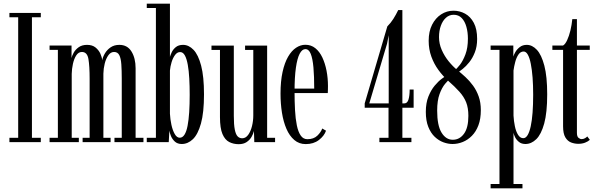

<svg xmlns="http://www.w3.org/2000/svg" viewBox="-20 -770 3232 1040"><path d="M31 0V-23.5H78.5V-676.5H31V-700H201V-676.5H153V-23.5H201V0Z M248.5 0V-23.5H293.5V-500H248.5V-523.5H367.5V-455.5Q369.5 -467 378.8 -484Q388 -501 406 -514Q424 -527 451.5 -527Q480 -527 497.5 -512.8Q515 -498.5 523.8 -479Q532.5 -459.5 533.5 -443.5Q537 -462 548.5 -481.2Q560 -500.5 579.5 -513.8Q599 -527 626.5 -527Q670 -527 692.2 -491Q714.5 -455 714.5 -400V-23.5H757V0H600V-23.5H639.5V-343Q639.5 -389 637.2 -421.5Q635 -454 626.2 -471.2Q617.5 -488.5 598 -488.5Q579.5 -488.5 566.8 -470.5Q554 -452.5 547.2 -425.5Q540.5 -398.5 540 -371V-23.5H579V0H427.5V-23.5H465.5V-343Q465.5 -412 459 -450.2Q452.5 -488.5 423.5 -488.5Q405 -488.5 393 -470Q381 -451.5 375 -424Q369 -396.5 368.5 -370V-23.5H407V0Z M964.5 10Q941.5 10 927.2 -3Q913 -16 906 -33.2Q899 -50.5 897.5 -62.5L894 0H775V-23.5H824.5V-726.5H775V-750H900.5V-462Q903 -471 910 -486.5Q917 -502 932 -514.5Q947 -527 971.5 -527Q1002.5 -527 1028.2 -500.2Q1054 -473.5 1069.5 -414.5Q1085 -355.5 1085 -259Q1085 -160 1068.5 -101Q1052 -42 1024.8 -16Q997.5 10 964.5 10ZM953.5 -24Q969 -24 979.5 -40.8Q990 -57.5 996 -88.5Q1002 -119.5 1004.8 -162.2Q1007.5 -205 1007.5 -257Q1007.5 -303.5 1005.2 -345Q1003 -386.5 997.2 -418.8Q991.5 -451 981.5 -469.5Q971.5 -488 955.5 -488Q940 -488 928.2 -472.2Q916.5 -456.5 909.5 -433.5Q902.5 -410.5 900.5 -388V-154Q902 -124 908.5 -94Q915 -64 926.5 -44Q938 -24 953.5 -24Z M1273 11Q1244.5 11 1221.5 -0.8Q1198.5 -12.5 1185 -44Q1171.5 -75.5 1171.5 -136V-499.5H1125.5V-523H1246.5V-142.5Q1246.5 -94.5 1251.8 -68.2Q1257 -42 1267 -31.5Q1277 -21 1292 -21Q1311 -21 1324.5 -39.8Q1338 -58.5 1345 -87Q1352 -115.5 1352 -145V-499.5H1307.5V-523H1427V-23.5H1470V0H1357.5L1355.5 -60.5Q1352 -45 1342.5 -28.5Q1333 -12 1316 -0.5Q1299 11 1273 11Z M1636 10.5Q1600 10.5 1574 -11.8Q1548 -34 1531.5 -72.2Q1515 -110.5 1507.2 -159.8Q1499.5 -209 1499.5 -263Q1499.5 -330 1510.5 -380Q1521.5 -430 1540.5 -462.8Q1559.5 -495.5 1583.8 -511.5Q1608 -527.5 1634 -527.5Q1665 -527.5 1688 -509Q1711 -490.5 1726 -458.8Q1741 -427 1748.8 -386.8Q1756.5 -346.5 1756.5 -304Q1756.5 -294.5 1756.2 -285Q1756 -275.5 1755.5 -266H1568.5V-290H1682Q1682 -357 1677.8 -404.8Q1673.5 -452.5 1663.2 -478.2Q1653 -504 1634 -504Q1616.5 -504 1603.2 -479Q1590 -454 1582.8 -403.2Q1575.5 -352.5 1575.5 -275Q1575.5 -221 1578 -174Q1580.5 -127 1587.8 -91.5Q1595 -56 1608.8 -36Q1622.5 -16 1645 -16Q1679 -16 1698.8 -35Q1718.5 -54 1725.5 -74L1746 -62Q1736 -33.5 1707.2 -11.5Q1678.5 10.5 1636 10.5Z M2035 0V-23.5H2084.5V-186.5H1955.5V-210L2078 -627Q2096.5 -645.5 2110.8 -668Q2125 -690.5 2137 -715.5H2159.5V-210H2170.5Q2186 -210 2192.5 -230.5Q2199 -251 2199 -285H2220.5V-186.5H2159.5V-23.5H2208.5V0ZM1979 -205.5 1976 -210H2085.5V-579L2076.5 -533.5Z M2431 10Q2407 10 2381.8 0.8Q2356.5 -8.5 2335 -28.8Q2313.5 -49 2300 -82.5Q2286.5 -116 2286.5 -164Q2286.5 -212 2300.5 -247Q2314.5 -282 2334.5 -306Q2354.5 -330 2373.8 -344Q2393 -358 2403 -363.5L2423 -348Q2408.5 -337 2391 -316Q2373.5 -295 2360.8 -260Q2348 -225 2348 -171Q2348 -90 2371.8 -51.5Q2395.5 -13 2432.5 -13Q2469.5 -13 2493.2 -45.5Q2517 -78 2517 -142.5Q2517 -185.5 2505 -215.8Q2493 -246 2468.5 -273.2Q2444 -300.5 2406.5 -333.5Q2378.5 -358.5 2354.8 -391Q2331 -423.5 2316.5 -463.2Q2302 -503 2302 -549Q2302 -600 2320.5 -636.2Q2339 -672.5 2369.5 -692.2Q2400 -712 2436.5 -712Q2470 -712 2499.2 -696Q2528.5 -680 2546.5 -646.2Q2564.5 -612.5 2564.5 -559Q2564.5 -518 2552.2 -486.8Q2540 -455.5 2522 -433Q2504 -410.5 2486.2 -396.5Q2468.5 -382.5 2458 -376.5L2443 -390Q2454.5 -397.5 2471.2 -419Q2488 -440.5 2501.2 -475.8Q2514.5 -511 2514.5 -560.5Q2514.5 -595.5 2506.2 -625Q2498 -654.5 2481 -672.2Q2464 -690 2437.5 -690Q2413.5 -690 2395.5 -673.8Q2377.5 -657.5 2367.8 -630.2Q2358 -603 2358 -569Q2358 -533 2372.8 -499.5Q2387.5 -466 2410.2 -438Q2433 -410 2457 -390.5Q2478.5 -373.5 2501 -352.8Q2523.5 -332 2542.5 -306Q2561.5 -280 2573 -247.2Q2584.5 -214.5 2584.5 -173.5Q2584.5 -126 2571.5 -91.5Q2558.5 -57 2536.2 -34.5Q2514 -12 2486.8 -1Q2459.5 10 2431 10Z M2637.5 250V226.5H2685.5V-500H2637.5V-523.5H2760.5V-463.5Q2763.5 -474 2772 -488.8Q2780.5 -503.5 2795.8 -515.2Q2811 -527 2833.5 -527Q2863 -527 2888 -500.2Q2913 -473.5 2928.5 -414.5Q2944 -355.5 2944 -259Q2944 -160 2927.8 -101Q2911.5 -42 2884.8 -16Q2858 10 2826 10Q2805 10 2791.2 -1Q2777.5 -12 2770.2 -26.5Q2763 -41 2761.5 -51V226.5H2810V250ZM2814.5 -21.5Q2828 -21.5 2838 -38.2Q2848 -55 2854.8 -86Q2861.5 -117 2864.8 -160.5Q2868 -204 2868 -257Q2868 -307.5 2864.8 -350Q2861.5 -392.5 2855.2 -424.2Q2849 -456 2839.2 -473.5Q2829.5 -491 2816.5 -491Q2799.5 -491 2788.2 -474.5Q2777 -458 2770.8 -434.2Q2764.5 -410.5 2761.5 -388V-144Q2763 -115 2768.8 -86.8Q2774.5 -58.5 2786 -40Q2797.5 -21.5 2814.5 -21.5Z M3112.5 9Q3092.5 9 3073.5 1.8Q3054.5 -5.5 3042.2 -26Q3030 -46.5 3030 -85.5V-500H2972V-523.5H3030Q3042 -530.5 3052.2 -552.8Q3062.5 -575 3069.8 -605.2Q3077 -635.5 3080 -666.5H3105V-523.5H3174.5V-500H3105V-50.5Q3105 -30.5 3113.5 -23.5Q3122 -16.5 3130.5 -16.5Q3140.5 -16.5 3149 -21.5Q3157.5 -26.5 3161 -31L3175 -12.5Q3165 -3.5 3149 2.8Q3133 9 3112.5 9Z"/></svg>

Font: Imbue 48pt
Style: Regular
Weight: 400
Designer: Tyler Finck
Foundry: Etcetera Type Company
Version: Version 1.102